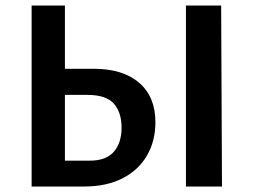

<svg xmlns="http://www.w3.org/2000/svg" viewBox="-20 -678 927 698"><path d="M95 0V-658H216V-94H307Q366 -94 394 -126.5Q422 -159 422 -214Q422 -269 394 -301Q366 -333 298 -333H174V-428H320Q427 -428 486 -377Q545 -326 545 -234Q545 -165 514 -112Q483 -59 425 -29.5Q367 0 287 0ZM656 0V-658H784L787 0Z"/></svg>

Font: Ysabeau Office
Style: Bold
Weight: 700
Designer: Christian Thalmann (Catharsis Fonts)
Version: Version 2.001;gftools[0.9.30]; featfreeze: tnum,lnum,ss02